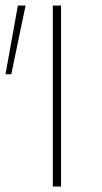

<svg xmlns="http://www.w3.org/2000/svg" viewBox="-24 -678 372 698"><path d="M168 -658H198V0H168ZM-4 -408 41 -658H69L17 -408Z"/></svg>

Font: Ysabeau Extralight
Style: Regular
Weight: 200
Designer: Christian Thalmann (Catharsis Fonts)
Version: Version 0.003